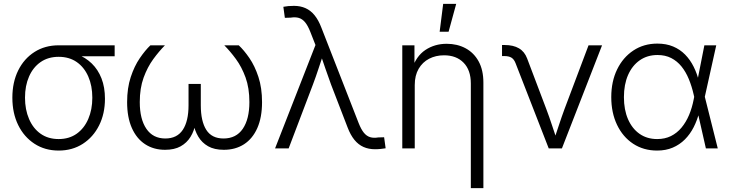

<svg xmlns="http://www.w3.org/2000/svg" viewBox="-20 -762 3742 986"><path d="M281.2 11.2Q210.9 11.2 157.2 -23.7Q103.5 -58.6 73.5 -119.6Q43.5 -180.7 43.5 -260.3Q43.5 -339.8 73.5 -400.4Q103.5 -460.9 157.2 -495.1Q210.9 -529.3 281.2 -529.3H568.8V-473.1H357.9L281.2 -470.2Q227.5 -470.2 188.7 -443.4Q149.9 -416.5 129.2 -369.1Q108.4 -321.8 108.4 -260.3Q108.4 -199.2 129.2 -150.9Q149.9 -102.5 188.5 -75.2Q227.1 -47.9 281.2 -47.9Q335.4 -47.9 374 -75.4Q412.6 -103 433.3 -151.1Q454.1 -199.2 454.1 -260.3Q454.1 -321.8 433.3 -369.1Q412.6 -416.5 374 -443.4Q335.4 -470.2 281.2 -470.2V-499.5Q332.5 -499.5 375.7 -483.4Q418.9 -467.3 451.2 -436Q483.4 -404.8 501.2 -359.4Q519 -314 519 -254.9Q519 -178.2 489 -118.2Q459 -58.1 405.3 -23.4Q351.6 11.2 281.2 11.2Z M827.6 7.3Q769 7.3 725.1 -21.5Q681.2 -50.3 657 -105Q632.8 -159.7 632.8 -237.3Q632.8 -310.1 651.4 -366.2Q669.9 -422.4 697.8 -463.1Q725.6 -503.9 752.4 -529.3H827.1Q796.9 -499 767.1 -458.3Q737.3 -417.5 717.5 -363.3Q697.8 -309.1 697.8 -237.8Q697.8 -150.4 731.7 -100.6Q765.6 -50.8 829.1 -50.8Q889.2 -50.8 918.7 -95.2Q948.2 -139.6 948.2 -221.2V-331.1H1011.2V-221.2Q1011.2 -139.6 1039.3 -95.2Q1067.4 -50.8 1127.9 -50.8Q1192.9 -50.8 1226.8 -100.6Q1260.7 -150.4 1260.7 -237.8Q1260.7 -310.1 1241 -364.3Q1221.2 -418.5 1191.4 -459Q1161.6 -499.5 1131.8 -529.3H1206.1Q1232.9 -504.4 1260.7 -463.9Q1288.6 -423.3 1307.1 -366.9Q1325.7 -310.5 1325.7 -237.3Q1325.7 -159.2 1301.5 -104.5Q1277.3 -49.8 1233.2 -21.2Q1189 7.3 1129.4 7.3Q1080.6 7.3 1048.6 -11Q1016.6 -29.3 998.3 -60.3Q980 -91.3 972.2 -129.9H984.4Q977.5 -90.3 958.5 -59.3Q939.5 -28.3 907.5 -10.5Q875.5 7.3 827.6 7.3Z M1392.6 0 1600.1 -530.8 1573.7 -598.1Q1561 -630.4 1546.9 -647.5Q1532.7 -664.6 1514.9 -669.9Q1497.1 -675.3 1472.7 -671.4L1442.9 -670.4L1435.1 -727.1Q1446.8 -729.5 1460.7 -730.7Q1474.6 -731.9 1489.7 -731.9Q1522.5 -731.9 1548.8 -720.2Q1575.2 -708.5 1595.5 -683.6Q1615.7 -658.7 1630.4 -620.1L1821.8 -129.9Q1834.5 -97.7 1848.6 -80.3Q1862.8 -63 1880.9 -57.6Q1898.9 -52.2 1922.4 -56.2L1952.6 -57.1L1960.4 -0.5Q1948.7 1.5 1935.1 2.9Q1921.4 4.4 1905.8 4.4Q1873 4.4 1846.7 -7.3Q1820.3 -19 1800 -43.9Q1779.8 -68.8 1765.1 -107.4L1680.2 -327.6Q1664.6 -369.6 1650.9 -410.2Q1637.2 -450.7 1623 -491.7H1643.1Q1629.4 -451.7 1616 -410.4Q1602.5 -369.1 1586.9 -327.6L1462.4 0Z M2109.9 -325.2V0H2045.9V-529.3H2108.4V-404.3H2094.2Q2116.7 -473.6 2164.6 -505.4Q2212.4 -537.1 2273.9 -537.1Q2328.1 -537.1 2370.8 -514.2Q2413.6 -491.2 2438 -446.8Q2462.4 -402.3 2462.4 -337.9V204.1H2397.9V-333.5Q2397.9 -401.9 2360.8 -439.9Q2323.7 -478 2260.3 -478Q2217.8 -478 2183.8 -460.4Q2149.9 -442.9 2129.9 -408.7Q2109.9 -374.5 2109.9 -325.2ZM2237.8 -599.1 2255.9 -742.2H2322.8L2283.7 -599.1Z M2797.9 0 2627.4 -438Q2619.6 -458 2606.2 -466.1Q2592.8 -474.1 2569.8 -474.1H2558.1V-530.8H2571.8Q2616.2 -530.8 2645 -513.9Q2673.8 -497.1 2687 -461.9L2785.6 -201.7Q2801.3 -160.2 2814.7 -119.1Q2828.1 -78.1 2841.8 -38.1H2823.2Q2836.9 -78.1 2850.3 -119.4Q2863.8 -160.6 2878.9 -201.7L3002.4 -529.3H3071.8L2865.7 0Z M3354.5 11.2Q3284.7 11.2 3231.4 -23.9Q3178.2 -59.1 3148.7 -121.1Q3119.1 -183.1 3119.1 -263.2Q3119.1 -343.8 3149.2 -405.5Q3179.2 -467.3 3232.7 -502.7Q3286.1 -538.1 3356 -538.1Q3401.4 -538.1 3436.8 -523.2Q3472.2 -508.3 3498.3 -481.7Q3524.4 -455.1 3542.2 -419.4Q3560.1 -383.8 3569.8 -342.3H3592.3L3599.1 -266.6L3666 0H3605L3542.5 -275.4Q3532.7 -318.8 3517.3 -356Q3502 -393.1 3479.7 -420.7Q3457.5 -448.2 3427 -463.9Q3396.5 -479.5 3356.4 -479.5Q3304.2 -479.5 3265.4 -452.4Q3226.6 -425.3 3205.3 -376.7Q3184.1 -328.1 3184.1 -263.2Q3184.1 -198.2 3205.1 -149.9Q3226.1 -101.6 3264.4 -74.7Q3302.7 -47.9 3355 -47.9Q3394.5 -47.9 3425.5 -63.2Q3456.5 -78.6 3479.7 -106.4Q3502.9 -134.3 3518.6 -171.4Q3534.2 -208.5 3542.5 -252L3597.2 -529.3H3658.2L3599.1 -263.2L3592.3 -186.5H3571.3Q3560.5 -144.5 3542.2 -108.6Q3523.9 -72.8 3497.1 -45.9Q3470.2 -19 3434.8 -3.9Q3399.4 11.2 3354.5 11.2Z"/></svg>

Font: Inter 24pt Light
Style: Regular
Weight: 300
Designer: Rasmus Andersson
Foundry: rsms
Version: Version 4.001;git-66647c0bb